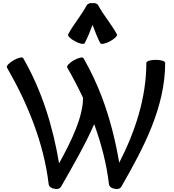

<svg xmlns="http://www.w3.org/2000/svg" viewBox="-20 -1217 1156 1274"><path d="M542 -931C563 -969 578 -1011 594 -1052C610 -1011 625 -969 645 -931C650 -921 679 -926 710 -943C740 -959 761 -980 756 -989C720 -1056 668 -1114 632 -1181C626 -1193 610 -1199 594 -1196C578 -1199 562 -1193 555 -1181C519 -1114 468 -1056 432 -989C427 -980 447 -959 478 -943C508 -926 537 -921 542 -931ZM385 22C456 -102 548 -262 605 -393C652 -264 687 -131 703 5C705 21 720 33 739 35C758 41 776 36 785 22C932 -234 1076 -504 1076 -800C1076 -811 1048 -820 1013 -820C979 -820 951 -811 951 -800C951 -567 877 -344 771 -137C746 -286 709 -432 656 -573C656 -573 656 -575 655 -576C621 -664 581 -749 534 -831C529 -841 500 -834 470 -817C440 -800 420 -778 426 -769C464 -703 499 -636 531 -568C531 -441 454 -281 372 -133C331 -378 258 -616 134 -831C129 -841 100 -834 70 -817C40 -800 20 -778 26 -769C164 -529 270 -270 303 5C305 21 320 33 339 35C358 41 376 36 385 22Z"/></svg>

Font: Nupuram
Style: Bold
Weight: 700
Designer: Santhosh Thottingal (santhosh.thottingal@gmail.com)
Foundry: SMC
Version: Version 1.000